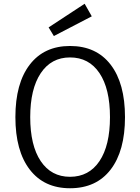

<svg xmlns="http://www.w3.org/2000/svg" viewBox="-20 -989 747 1023"><path d="M353 14Q215 14 138.5 -85.5Q62 -185 62 -365Q62 -545 138.5 -644.5Q215 -744 353 -744Q493 -744 569.5 -644.5Q646 -545 646 -365Q646 -185 569.5 -85.5Q493 14 353 14ZM353 -47Q454 -47 510 -130.5Q566 -214 566 -365Q566 -516 510 -599.5Q454 -683 353 -683Q253 -683 197 -599Q141 -515 141 -365Q141 -214 197 -130.5Q253 -47 353 -47ZM267 -797 239 -843 431 -969 469 -902Z"/></svg>

Font: Fauna One
Style: Regular
Weight: 400
Designer: Eduardo Rodriguez Tunni
Foundry: Eduardo Rodriguez Tunni
Version: Version 2.001; ttfautohint (v1.8.4.7-5d5b);gftools[0.9.23]